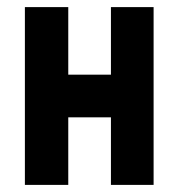

<svg xmlns="http://www.w3.org/2000/svg" viewBox="-20 -520 502 540"><path d="M292 -190H172V0H50V-500H172V-310H292V-500H412V0H292Z"/></svg>

Font: Tschichold
Style: Bold
Weight: 700
Designer: Peter Wiegel
Foundry: Peter Wiegel
Version: Version 1.000; ttfautohint (v1.3)